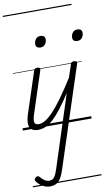

<svg xmlns="http://www.w3.org/2000/svg" viewBox="-151 -1079 959 1665"><g transform="rotate(-10 328.5 -246.0)"><path d="M147 518Q115 518 84.5 500.5Q54 483 34 455Q27 446 27 437.5Q27 429 39 419Q49 411 58 412Q67 413 74 422Q92 443 110.5 455.5Q129 468 151 468Q178 468 193.5 449Q209 430 226 378L431 -255Q382 -179 341.5 -127Q301 -75 266.5 -43Q232 -11 199 3Q166 17 131 17Q103 17 85 7Q67 -3 59 -22Q51 -41 53 -67Q55 -93 65 -125L186 -494Q190 -506 196 -510.5Q202 -515 216 -515Q232 -515 238 -509Q244 -503 240 -491L120 -124Q104 -75 109 -53Q114 -31 146 -31Q174 -31 206.5 -51Q239 -71 278 -113Q317 -155 365 -221.5Q413 -288 473 -383L510 -494Q513 -506 519.5 -510.5Q526 -515 539 -515Q556 -515 562 -509Q568 -503 564 -491L277 388Q261 439 243 467Q225 495 202.5 506.5Q180 518 147 518ZM275 -683Q257 -683 246 -692Q235 -701 235 -719Q235 -743 249.5 -762.5Q264 -782 292 -782Q309 -782 320.5 -773Q332 -764 332 -745Q332 -722 317.5 -702.5Q303 -683 275 -683ZM600 -683Q582 -683 571 -692Q560 -701 560 -719Q560 -743 574.5 -762.5Q589 -782 617 -782Q635 -782 646 -773Q657 -764 657 -745Q657 -722 642.5 -702.5Q628 -683 600 -683ZM0 490H605V500H0ZM0 -20H605V0H0ZM0 -505H605V-500H0ZM0 -1010H605V-1000H0Z"/></g></svg>

Font: Playwrite AU TAS Guides
Style: Regular
Weight: 400
Designer: Veronika Burian, José Scaglione
Foundry: TypeTogether
Version: Version 1.003